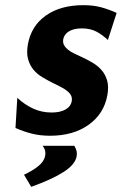

<svg xmlns="http://www.w3.org/2000/svg" viewBox="-20 -515 472 744"><path d="M225 -363Q223 -350 228 -340.5Q233 -331 243.5 -322.5Q254 -314 269 -307Q284 -300 301 -292Q320 -283 339.5 -271.5Q359 -260 373.5 -243.5Q388 -227 395 -203.5Q402 -180 396 -146Q383 -74 323.5 -31.5Q264 11 174 11Q136 11 104 3Q72 -5 40 -19L47 -136Q76 -109 109 -94Q142 -79 180 -79Q213 -79 233.5 -90.5Q254 -102 258 -123Q260 -136 255 -145.5Q250 -155 239 -163.5Q228 -172 213 -179.5Q198 -187 180 -196Q162 -205 143 -216.5Q124 -228 110 -244.5Q96 -261 89 -285Q82 -309 88 -343Q101 -415 158 -455Q215 -495 303 -495Q341 -495 371 -487Q401 -479 432 -465L398 -360Q376 -381 352.5 -393Q329 -405 297 -405Q267 -405 248 -394Q229 -383 225 -363ZM73 162Q104 148 127.5 129.5Q151 111 155 88Q157 80 155 70Q153 60 145 50H268Q281 71 277 90Q272 122 227 151Q182 180 101 209Z"/></svg>

Font: LT Museum
Style: Bold Italic
Weight: 700
Designer: Daniel Lyons
Foundry: LyonsType
Version: Version 1.011